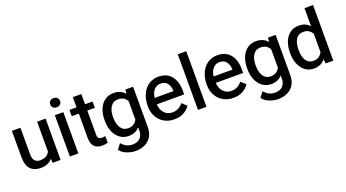

<svg xmlns="http://www.w3.org/2000/svg" viewBox="-64 -1421 4178 2319"><g transform="rotate(-20 2024.5 -261.0)"><path d="M486 0H383L380 -53Q328 10 229 10Q146 10 99.5 -38.5Q53 -87 53 -189V-531H163V-188Q163 -130 188 -105Q213 -80 252 -80Q345 -80 377 -148V-531H486Z M660 -731Q689 -731 706 -714.5Q723 -698 723 -672Q723 -646 706 -629.5Q689 -613 660 -613Q631 -613 614 -629.5Q597 -646 597 -672Q597 -698 614 -714.5Q631 -731 660 -731ZM605 -531H714V0H605Z M1050 -81Q1072 -81 1092 -86V-1Q1055 10 1017 10Q956 10 920 -25Q884 -60 884 -137V-450H793V-531H884V-662H993V-531H1090V-450H993V-142Q993 -106 1007.5 -93.5Q1022 -81 1050 -81Z M1361 -541Q1455 -541 1507 -477L1512 -531H1611V-13Q1611 92 1546 150.5Q1481 209 1375 209Q1323 209 1266.5 187.5Q1210 166 1178 121L1230 55Q1287 123 1368 123Q1431 123 1466 88Q1501 53 1501 -11V-50Q1450 10 1360 10Q1296 10 1248.5 -25Q1201 -60 1175 -121.5Q1149 -183 1149 -260V-270Q1149 -351 1175 -412Q1201 -473 1248.5 -507Q1296 -541 1361 -541ZM1387 -80Q1464 -80 1501 -148V-386Q1465 -451 1388 -451Q1323 -451 1290.5 -400.5Q1258 -350 1258 -270V-260Q1258 -181 1290.5 -130.5Q1323 -80 1387 -80Z M1697 -248Q1697 -339 1729 -405.5Q1761 -472 1815 -506.5Q1869 -541 1935 -541Q2046 -541 2102.5 -470Q2159 -399 2159 -281V-233H1807Q1811 -165 1850.5 -121Q1890 -77 1954 -77Q2037 -77 2090 -146L2150 -91Q2121 -47 2071 -18.5Q2021 10 1948 10Q1873 10 1816 -23.5Q1759 -57 1728 -115.5Q1697 -174 1697 -248ZM1809 -315H2051V-324Q2048 -380 2020 -417Q1992 -454 1934 -454Q1884 -454 1851 -417.5Q1818 -381 1809 -315Z M2252 -715H2361V0H2252Z M2455 -248Q2455 -339 2487 -405.5Q2519 -472 2573 -506.5Q2627 -541 2693 -541Q2804 -541 2860.5 -470Q2917 -399 2917 -281V-233H2565Q2569 -165 2608.5 -121Q2648 -77 2712 -77Q2795 -77 2848 -146L2908 -91Q2879 -47 2829 -18.5Q2779 10 2706 10Q2631 10 2574 -23.5Q2517 -57 2486 -115.5Q2455 -174 2455 -248ZM2567 -315H2809V-324Q2806 -380 2778 -417Q2750 -454 2692 -454Q2642 -454 2609 -417.5Q2576 -381 2567 -315Z M3193 -541Q3287 -541 3339 -477L3344 -531H3443V-13Q3443 92 3378 150.5Q3313 209 3207 209Q3155 209 3098.5 187.5Q3042 166 3010 121L3062 55Q3119 123 3200 123Q3263 123 3298 88Q3333 53 3333 -11V-50Q3282 10 3192 10Q3128 10 3080.5 -25Q3033 -60 3007 -121.5Q2981 -183 2981 -260V-270Q2981 -351 3007 -412Q3033 -473 3080.5 -507Q3128 -541 3193 -541ZM3219 -80Q3296 -80 3333 -148V-386Q3297 -451 3220 -451Q3155 -451 3122.5 -400.5Q3090 -350 3090 -270V-260Q3090 -181 3122.5 -130.5Q3155 -80 3219 -80Z M3741 -541Q3830 -541 3881 -481V-715H3991V0H3892L3887 -56Q3834 10 3740 10Q3678 10 3630.5 -25Q3583 -60 3557.5 -121.5Q3532 -183 3532 -260V-270Q3532 -351 3557.5 -412Q3583 -473 3630 -507Q3677 -541 3741 -541ZM3768 -80Q3845 -80 3881 -150V-384Q3865 -415 3837 -433Q3809 -451 3769 -451Q3704 -451 3672.5 -401Q3641 -351 3641 -270V-260Q3641 -180 3672 -130Q3703 -80 3768 -80Z"/></g></svg>

Font: Freesentation 6 SemiBold
Style: Regular
Weight: 600
Designer: glyphs from Roboto by Christian Robertson / Hangul glyphs from Noto Sans CJK(Source Han Sans) by Jang Soo-young and Kang
Foundry: PT&
Version: Version 2.001